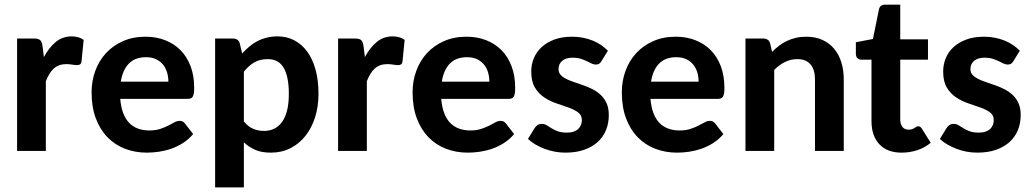

<svg xmlns="http://www.w3.org/2000/svg" viewBox="-20 -651 4447 828"><path d="M53.7 0V-484.9H126.5Q145.5 -484.9 153.1 -478Q160.6 -471.2 163.1 -454.1L169.4 -404.8Q191.4 -446.3 220.7 -470.2Q250 -494.1 288.6 -494.1Q320.3 -494.1 340.8 -479L331.5 -386.2Q330.6 -377.4 325.7 -373.8Q320.8 -370.1 312.5 -370.1Q305.2 -370.1 291.5 -372.3Q277.8 -374.5 266.1 -374.5Q249 -374.5 235.6 -369.6Q222.2 -364.7 211.7 -355.2Q201.2 -345.7 192.9 -332Q184.6 -318.4 177.7 -300.8V0Z M607.4 -492.7Q653.3 -492.7 691.9 -477.8Q730.5 -462.9 758.3 -434.8Q786.1 -406.7 801.8 -365.7Q817.4 -324.7 817.4 -272Q817.4 -257.8 815.9 -248.8Q814.5 -239.7 811.3 -234.4Q808.1 -229 802.5 -226.8Q796.9 -224.6 788.6 -224.6H498.5Q501.5 -189.5 511.2 -163.6Q521 -137.7 537.1 -121.1Q553.2 -104.5 575.2 -96.4Q597.2 -88.4 624 -88.4Q650.9 -88.4 670.7 -95Q690.4 -101.6 705.3 -109.1Q720.2 -116.7 731.9 -123.3Q743.7 -129.9 754.9 -129.9Q768.6 -129.9 777.3 -118.7L813 -72.8Q793 -49.3 768.6 -33.9Q744.1 -18.6 718 -9.5Q691.9 -0.5 665 3.4Q638.2 7.3 613.3 7.3Q563 7.3 519.5 -9.3Q476.1 -25.9 443.8 -58.8Q411.6 -91.8 393.3 -140.4Q375 -189 375 -252.9Q375 -302.2 391.1 -345.9Q407.2 -389.6 437.3 -422.1Q467.3 -454.6 510.3 -473.6Q553.2 -492.7 607.4 -492.7ZM609.9 -404.3Q562.5 -404.3 535.6 -376.7Q508.8 -349.1 501 -298.8H706.1Q706.1 -319.8 700.4 -338.9Q694.8 -357.9 682.9 -372.6Q670.9 -387.2 652.8 -395.8Q634.8 -404.3 609.9 -404.3Z M907.7 157.2V-484.9H983.9Q995.6 -484.9 1003.7 -479.5Q1011.7 -474.1 1014.2 -462.9L1024.4 -420.4Q1039.1 -436.5 1055.2 -450.2Q1071.3 -463.9 1090.1 -473.6Q1108.9 -483.4 1130.6 -488.8Q1152.3 -494.1 1177.7 -494.1Q1216.3 -494.1 1248.5 -477.5Q1280.8 -460.9 1304.2 -429.4Q1327.6 -397.9 1340.6 -351.6Q1353.5 -305.2 1353.5 -246.1Q1353.5 -191.9 1338.9 -145.5Q1324.2 -99.1 1297.4 -65.2Q1270.5 -31.2 1232.7 -12Q1194.8 7.3 1147.9 7.3Q1108.4 7.3 1081.1 -4.6Q1053.7 -16.6 1031.7 -37.1V157.2ZM1135.3 -396Q1100.6 -396 1076.7 -382.1Q1052.7 -368.2 1031.7 -341.8V-127Q1050.3 -104.5 1072 -95.5Q1093.8 -86.4 1118.7 -86.4Q1142.6 -86.4 1162.4 -95.9Q1182.1 -105.5 1196.3 -125Q1210.4 -144.5 1218 -174.6Q1225.6 -204.6 1225.6 -246.1Q1225.6 -287.1 1219.2 -315.7Q1212.9 -344.2 1201.2 -362.1Q1189.5 -379.9 1172.9 -387.9Q1156.2 -396 1135.3 -396Z M1438 0V-484.9H1510.7Q1529.8 -484.9 1537.4 -478Q1544.9 -471.2 1547.4 -454.1L1553.7 -404.8Q1575.7 -446.3 1605 -470.2Q1634.3 -494.1 1672.9 -494.1Q1704.6 -494.1 1725.1 -479L1715.8 -386.2Q1714.8 -377.4 1710 -373.8Q1705.1 -370.1 1696.8 -370.1Q1689.5 -370.1 1675.8 -372.3Q1662.1 -374.5 1650.4 -374.5Q1633.3 -374.5 1619.9 -369.6Q1606.4 -364.7 1595.9 -355.2Q1585.4 -345.7 1577.1 -332Q1568.8 -318.4 1562 -300.8V0Z M1991.7 -492.7Q2037.6 -492.7 2076.2 -477.8Q2114.7 -462.9 2142.6 -434.8Q2170.4 -406.7 2186 -365.7Q2201.7 -324.7 2201.7 -272Q2201.7 -257.8 2200.2 -248.8Q2198.7 -239.7 2195.6 -234.4Q2192.4 -229 2186.8 -226.8Q2181.2 -224.6 2172.9 -224.6H1882.8Q1885.7 -189.5 1895.5 -163.6Q1905.3 -137.7 1921.4 -121.1Q1937.5 -104.5 1959.5 -96.4Q1981.4 -88.4 2008.3 -88.4Q2035.2 -88.4 2054.9 -95Q2074.7 -101.6 2089.6 -109.1Q2104.5 -116.7 2116.2 -123.3Q2127.9 -129.9 2139.2 -129.9Q2152.8 -129.9 2161.6 -118.7L2197.3 -72.8Q2177.2 -49.3 2152.8 -33.9Q2128.4 -18.6 2102.3 -9.5Q2076.2 -0.5 2049.3 3.4Q2022.5 7.3 1997.6 7.3Q1947.3 7.3 1903.8 -9.3Q1860.4 -25.9 1828.1 -58.8Q1795.9 -91.8 1777.6 -140.4Q1759.3 -189 1759.3 -252.9Q1759.3 -302.2 1775.4 -345.9Q1791.5 -389.6 1821.5 -422.1Q1851.6 -454.6 1894.5 -473.6Q1937.5 -492.7 1991.7 -492.7ZM1994.1 -404.3Q1946.8 -404.3 1919.9 -376.7Q1893.1 -349.1 1885.3 -298.8H2090.3Q2090.3 -319.8 2084.7 -338.9Q2079.1 -357.9 2067.1 -372.6Q2055.2 -387.2 2037.1 -395.8Q2019 -404.3 1994.1 -404.3Z M2573.7 -387.2Q2568.8 -378.9 2563.2 -375.7Q2557.6 -372.6 2549.3 -372.6Q2540.5 -372.6 2531 -377.2Q2521.5 -381.8 2510 -387.5Q2498.5 -393.1 2483.9 -397.7Q2469.2 -402.3 2450.2 -402.3Q2420.9 -402.3 2404.8 -388.9Q2388.7 -375.5 2388.7 -353Q2388.7 -337.9 2397.9 -327.9Q2407.2 -317.9 2422.6 -310.3Q2438 -302.7 2457.3 -296.4Q2476.6 -290 2497.1 -282.7Q2517.6 -275.4 2536.9 -265.4Q2556.2 -255.4 2571.5 -240.7Q2586.9 -226.1 2596.2 -205.1Q2605.5 -184.1 2605.5 -154.8Q2605.5 -119.6 2593.3 -89.8Q2581.1 -60.1 2557.4 -38.6Q2533.7 -17.1 2498.8 -4.9Q2463.9 7.3 2418 7.3Q2394.5 7.3 2371.6 2.9Q2348.6 -1.5 2327.6 -9.5Q2306.6 -17.6 2288.3 -28.3Q2270 -39.1 2256.8 -51.8L2285.6 -98.6Q2291 -106.9 2298.3 -111.8Q2305.7 -116.7 2317.4 -116.7Q2328.1 -116.7 2337.6 -110.8Q2347.2 -105 2358.4 -97.9Q2369.6 -90.8 2385.3 -85Q2400.9 -79.1 2424.3 -79.1Q2441.9 -79.1 2454.3 -83.5Q2466.8 -87.9 2474.4 -95.5Q2481.9 -103 2485.6 -112.8Q2489.3 -122.6 2489.3 -132.8Q2489.3 -154.3 2473.1 -166.3Q2457 -178.2 2432.6 -187Q2408.2 -195.8 2380.1 -205.1Q2352.1 -214.4 2327.6 -230.5Q2303.2 -246.6 2287.1 -272.9Q2271 -299.3 2271 -342.8Q2271 -373 2282.2 -400.1Q2293.5 -427.2 2315.7 -447.8Q2337.9 -468.3 2370.8 -480.5Q2403.8 -492.7 2447.8 -492.7Q2471.7 -492.7 2494.1 -488.3Q2516.6 -483.9 2536.4 -475.8Q2556.2 -467.8 2572.5 -456.5Q2588.9 -445.3 2601.6 -432.1Z M2894 -492.7Q2939.9 -492.7 2978.5 -477.8Q3017.1 -462.9 3044.9 -434.8Q3072.8 -406.7 3088.4 -365.7Q3104 -324.7 3104 -272Q3104 -257.8 3102.5 -248.8Q3101.1 -239.7 3097.9 -234.4Q3094.7 -229 3089.1 -226.8Q3083.5 -224.6 3075.2 -224.6H2785.2Q2788.1 -189.5 2797.9 -163.6Q2807.6 -137.7 2823.7 -121.1Q2839.8 -104.5 2861.8 -96.4Q2883.8 -88.4 2910.6 -88.4Q2937.5 -88.4 2957.3 -95Q2977.1 -101.6 2991.9 -109.1Q3006.8 -116.7 3018.6 -123.3Q3030.3 -129.9 3041.5 -129.9Q3055.2 -129.9 3064 -118.7L3099.6 -72.8Q3079.6 -49.3 3055.2 -33.9Q3030.8 -18.6 3004.6 -9.5Q2978.5 -0.5 2951.7 3.4Q2924.8 7.3 2899.9 7.3Q2849.6 7.3 2806.2 -9.3Q2762.7 -25.9 2730.5 -58.8Q2698.2 -91.8 2679.9 -140.4Q2661.6 -189 2661.6 -252.9Q2661.6 -302.2 2677.7 -345.9Q2693.8 -389.6 2723.9 -422.1Q2753.9 -454.6 2796.9 -473.6Q2839.8 -492.7 2894 -492.7ZM2896.5 -404.3Q2849.1 -404.3 2822.3 -376.7Q2795.4 -349.1 2787.6 -298.8H2992.7Q2992.7 -319.8 2987.1 -338.9Q2981.4 -357.9 2969.5 -372.6Q2957.5 -387.2 2939.5 -395.8Q2921.4 -404.3 2896.5 -404.3Z M3194.8 0V-484.9H3271Q3282.7 -484.9 3290.8 -479.5Q3298.8 -474.1 3301.3 -462.9L3309.6 -427.2Q3324.2 -441.9 3339.8 -453.9Q3355.5 -465.8 3373.5 -474.4Q3391.6 -482.9 3411.9 -487.8Q3432.1 -492.7 3456.5 -492.7Q3496.1 -492.7 3526.4 -479Q3556.6 -465.3 3577.1 -440.9Q3597.7 -416.5 3608.2 -382.6Q3618.7 -348.6 3618.7 -308.6V0H3494.6V-308.6Q3494.6 -350.1 3475.6 -373Q3456.5 -396 3418.5 -396Q3390.1 -396 3365.5 -383.8Q3340.8 -371.6 3318.8 -349.6V0Z M3868.7 7.3Q3805.7 7.3 3772 -29.1Q3738.3 -65.4 3738.3 -128.9V-393.6H3694.3Q3684.6 -393.6 3677.7 -400.1Q3670.9 -406.7 3670.9 -419.4V-468.8L3744.6 -482.9L3770.5 -610.8Q3774.9 -630.9 3797.9 -630.9H3862.3V-481.4H3981.9V-393.6H3862.3V-137.2Q3862.3 -115.7 3871.6 -103.8Q3880.9 -91.8 3897.9 -91.8Q3907.2 -91.8 3913.3 -94Q3919.4 -96.2 3923.8 -99.1Q3928.2 -102.1 3931.9 -104.2Q3935.5 -106.4 3939.9 -106.4Q3945.3 -106.4 3948.7 -103.8Q3952.1 -101.1 3956.1 -95.2L3993.7 -35.2Q3968.3 -14.2 3935.8 -3.4Q3903.3 7.3 3868.7 7.3Z M4350.1 -387.2Q4345.2 -378.9 4339.6 -375.7Q4334 -372.6 4325.7 -372.6Q4316.9 -372.6 4307.4 -377.2Q4297.9 -381.8 4286.4 -387.5Q4274.9 -393.1 4260.3 -397.7Q4245.6 -402.3 4226.6 -402.3Q4197.3 -402.3 4181.2 -388.9Q4165 -375.5 4165 -353Q4165 -337.9 4174.3 -327.9Q4183.6 -317.9 4199 -310.3Q4214.4 -302.7 4233.6 -296.4Q4252.9 -290 4273.4 -282.7Q4293.9 -275.4 4313.2 -265.4Q4332.5 -255.4 4347.9 -240.7Q4363.3 -226.1 4372.6 -205.1Q4381.8 -184.1 4381.8 -154.8Q4381.8 -119.6 4369.6 -89.8Q4357.4 -60.1 4333.7 -38.6Q4310.1 -17.1 4275.1 -4.9Q4240.2 7.3 4194.3 7.3Q4170.9 7.3 4147.9 2.9Q4125 -1.5 4104 -9.5Q4083 -17.6 4064.7 -28.3Q4046.4 -39.1 4033.2 -51.8L4062 -98.6Q4067.4 -106.9 4074.7 -111.8Q4082 -116.7 4093.8 -116.7Q4104.5 -116.7 4114 -110.8Q4123.5 -105 4134.8 -97.9Q4146 -90.8 4161.6 -85Q4177.2 -79.1 4200.7 -79.1Q4218.3 -79.1 4230.7 -83.5Q4243.2 -87.9 4250.7 -95.5Q4258.3 -103 4262 -112.8Q4265.6 -122.6 4265.6 -132.8Q4265.6 -154.3 4249.5 -166.3Q4233.4 -178.2 4209 -187Q4184.6 -195.8 4156.5 -205.1Q4128.4 -214.4 4104 -230.5Q4079.6 -246.6 4063.5 -272.9Q4047.4 -299.3 4047.4 -342.8Q4047.4 -373 4058.6 -400.1Q4069.8 -427.2 4092 -447.8Q4114.3 -468.3 4147.2 -480.5Q4180.2 -492.7 4224.1 -492.7Q4248 -492.7 4270.5 -488.3Q4293 -483.9 4312.7 -475.8Q4332.5 -467.8 4348.9 -456.5Q4365.2 -445.3 4377.9 -432.1Z"/></svg>

Font: Carlito
Style: Bold
Weight: 700
Designer: Lukasz Dziedzic
Foundry: tyPoland Lukasz Dziedzic
Version: Version 1.104